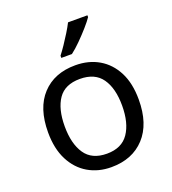

<svg xmlns="http://www.w3.org/2000/svg" viewBox="-140 -872 885 987"><g transform="rotate(-20 302.5 -378.0)"><path d="M551 -269Q551 -136 483.5 -63Q416 10 301 10Q230 10 174.5 -22.5Q119 -55 87 -117.5Q55 -180 55 -269Q55 -402 122 -474Q189 -546 304 -546Q377 -546 432.5 -513.5Q488 -481 519.5 -419.5Q551 -358 551 -269ZM146 -269Q146 -174 183.5 -118.5Q221 -63 303 -63Q384 -63 422 -118.5Q460 -174 460 -269Q460 -364 422 -418Q384 -472 302 -472Q220 -472 183 -418Q146 -364 146 -269ZM451 -756Q439 -738 414 -709.5Q389 -681 360.5 -652.5Q332 -624 308 -606H250V-618Q265 -637 282.5 -663Q300 -689 317 -716.5Q334 -744 345 -766H451Z"/></g></svg>

Font: Noto Sans Inscriptional Pahlavi
Style: Regular
Weight: 400
Designer: Monotype Design Team
Foundry: Monotype Imaging Inc.
Version: Version 2.003; ttfautohint (v1.8.4.7-5d5b)